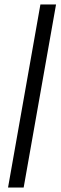

<svg xmlns="http://www.w3.org/2000/svg" viewBox="-20 -740 271 860"><path d="M16 100 161 -720H231L86 100Z"/></svg>

Font: DM Sans 18pt Light
Style: Italic
Weight: 300
Italic angle: -10°
Designer: Colophon Foundry, Jonny Pinhorn
Foundry: Colophon Foundry
Version: Version 4.004;gftools[0.9.30]